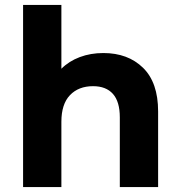

<svg xmlns="http://www.w3.org/2000/svg" viewBox="-20 -762 725 782"><path d="M624 -308V0H468V-284Q468 -348 440 -379.5Q412 -411 359 -411Q300 -411 265 -374.5Q230 -338 230 -266V0H74V-742H230V-482Q261 -513 305 -529.5Q349 -546 401 -546Q501 -546 562.5 -486Q624 -426 624 -308Z"/></svg>

Font: mBank
Style: Bold
Weight: 700
Designer: Julieta Ulanovsky
Foundry: Julieta Ulanovsky
Version: Version 7.200